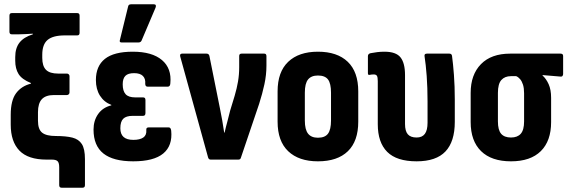

<svg xmlns="http://www.w3.org/2000/svg" viewBox="-20 -744 2652 895"><path d="M267 131Q256 131 256 119V36Q256 15 248.5 7.5Q241 0 222 0H197Q111 0 70.5 -42Q30 -84 30 -163V-209Q30 -276 55 -309.5Q80 -343 124 -354V-357Q82 -374 66.5 -399Q51 -424 51 -461V-478Q51 -520 71 -545.5Q91 -571 133 -584V-587Q114 -586 98 -585Q82 -584 67 -584H35Q24 -584 24 -596V-671Q24 -683 35 -683H340Q351 -683 351 -671V-591Q351 -579 340 -579H282Q227 -579 202 -558Q177 -537 177 -489V-474Q177 -436 194.5 -418.5Q212 -401 251 -401H292Q297 -401 300.5 -397.5Q304 -394 304 -389V-313Q304 -308 300.5 -304.5Q297 -301 292 -301H232Q193 -301 175 -281.5Q157 -262 157 -221V-181Q157 -141 176.5 -125.5Q196 -110 240 -110Q288 -110 317.5 -102.5Q347 -95 361.5 -72.5Q376 -50 376 -2V119Q376 131 365 131Z M601 8Q508 8 462 -28.5Q416 -65 416 -140Q416 -182 437.5 -212.5Q459 -243 499 -253V-255Q465 -268 446 -298Q427 -328 427 -371Q427 -436 469 -469.5Q511 -503 599 -503Q689 -503 735 -464Q781 -425 774 -355Q773 -340 762 -340H668Q657 -340 657 -354Q659 -377 646 -390Q633 -403 605 -403Q577 -403 564.5 -390.5Q552 -378 552 -351Q552 -320 565.5 -305Q579 -290 610 -290H647Q658 -290 658 -278V-217Q658 -204 647 -204H599Q568 -204 554.5 -190.5Q541 -177 541 -146Q541 -119 556 -105.5Q571 -92 602 -92Q632 -92 648 -103Q664 -114 662 -138Q661 -150 672 -150H767Q776 -150 778 -135Q785 -65 741 -28.5Q697 8 601 8ZM547 -546Q535 -546 539 -558L577 -713Q578 -719 581.5 -721.5Q585 -724 591 -724H697Q711 -724 705 -708L640 -555Q636 -546 625 -546Z M962 0Q953 0 950 -10L820 -481Q817 -494 829 -494H943Q953 -494 956 -484L1005 -240Q1011 -211 1016 -182.5Q1021 -154 1025 -126H1027Q1033 -153 1040 -178Q1047 -203 1053 -229L1074 -298Q1084 -332 1089.5 -364Q1095 -396 1095 -431V-483Q1095 -494 1106 -494H1212Q1222 -494 1222 -482V-438Q1222 -395 1212.5 -351Q1203 -307 1188 -260L1103 -9Q1101 0 1091 0Z M1462 8Q1373 8 1323.5 -39Q1274 -86 1274 -177V-318Q1274 -409 1323.5 -456Q1373 -503 1462 -503Q1552 -503 1601 -456Q1650 -409 1650 -318V-177Q1650 -86 1601.5 -39Q1553 8 1462 8ZM1462 -102Q1495 -102 1509 -121Q1523 -140 1523 -182V-312Q1523 -355 1509 -373.5Q1495 -392 1462 -392Q1431 -392 1416 -373.5Q1401 -355 1401 -312V-182Q1401 -140 1416 -121Q1431 -102 1462 -102Z M1922 8Q1829 8 1785 -36Q1741 -80 1741 -165V-366Q1741 -384 1737 -390.5Q1733 -397 1722 -397Q1717 -397 1712.5 -396.5Q1708 -396 1703 -395Q1695 -393 1695 -403V-482Q1695 -493 1707 -496Q1722 -499 1738.5 -501Q1755 -503 1772 -503Q1826 -503 1847 -476.5Q1868 -450 1868 -394V-166Q1868 -133 1881 -118Q1894 -103 1922 -103Q1948 -103 1960.5 -120Q1973 -137 1973 -172V-271Q1973 -336 1969 -390Q1965 -444 1959 -482Q1957 -494 1970 -494H2075Q2085 -494 2087 -484Q2092 -448 2096 -395Q2100 -342 2100 -280V-176Q2100 -84 2056.5 -38Q2013 8 1922 8Z M2362 8Q2271 8 2222.5 -39.5Q2174 -87 2174 -175V-311Q2174 -396 2222 -445Q2270 -494 2358 -494H2593Q2605 -494 2605 -483V-399Q2605 -394 2602 -390Q2599 -386 2593 -387L2509 -394V-392Q2526 -377 2537.5 -351.5Q2549 -326 2549 -288V-175Q2549 -87 2501 -39.5Q2453 8 2362 8ZM2362 -103Q2392 -103 2407.5 -120.5Q2423 -138 2423 -178V-309Q2423 -333 2418 -349Q2413 -365 2404.5 -375Q2396 -385 2386 -389H2362Q2333 -389 2317 -371Q2301 -353 2301 -311V-178Q2301 -138 2316 -120.5Q2331 -103 2362 -103Z"/></svg>

Font: Sofia Sans Condensed ExtraBold
Style: Regular
Weight: 800
Designer: Botio Nikoltchev, Ani Petrova
Foundry: lettersoup
Version: Version 4.101